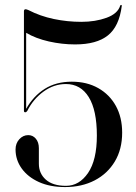

<svg xmlns="http://www.w3.org/2000/svg" viewBox="-20 -748 550 778"><path d="M43 -142.5Q43 -167 58.2 -183.8Q73.5 -200.5 94.5 -200.5Q113 -200.5 125.2 -186Q137.5 -171.5 137.5 -147.5V-84.5Q137.5 -45 165.8 -20Q194 5 247.5 5Q301 5 336.8 -47.2Q372.5 -99.5 372.5 -199Q372.5 -301 339.8 -354.2Q307 -407.5 247 -407.5Q198.5 -407.5 156.5 -377Q114.5 -346.5 90.5 -298.5Q86.5 -293 82.5 -293Q77 -293 77 -299V-702.5Q77 -710.5 84 -710.5Q87.5 -710.5 95.5 -707Q143 -682.5 198 -671Q253 -659.5 309.5 -659.5Q366.5 -659.5 411.8 -676Q457 -692.5 467 -725Q468 -728 471 -728Q473.5 -728 473.5 -724.5Q463 -641 417.2 -604.5Q371.5 -568 284.5 -568Q231 -568 178 -580Q125 -592 86 -615V-307Q115 -358.5 161 -387.8Q207 -417 271 -417Q332 -417 378 -391Q424 -365 449.5 -318.8Q475 -272.5 475 -210.5Q475 -143.5 445.5 -94Q416 -44.5 363.8 -17.2Q311.5 10 243.5 10Q183 10 138 -10.2Q93 -30.5 68 -65.2Q43 -100 43 -142.5Z"/></svg>

Font: Fraunces144ptRegular
Style: Regular
Weight: 400
Version: Version 1.000;[0bf87f6ff]